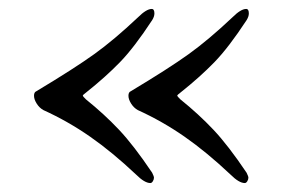

<svg xmlns="http://www.w3.org/2000/svg" viewBox="-20 -427 631 429"><path d="M284 -37Q231 -87 181.5 -121.5Q132 -156 77 -181Q68 -186 62 -195.5Q56 -205 56 -213Q56 -221 61 -223Q146 -274 190.5 -306Q235 -338 288 -388Q307 -407 319 -407Q325 -407 325 -397Q325 -390 320 -382Q280 -321 248 -288Q216 -255 172 -220Q165 -215 165 -213Q165 -212 172 -205Q213 -172 246 -137Q279 -102 320 -41Q324 -33 324 -30Q324 -26 321.5 -22Q319 -18 316 -18Q303 -18 284 -37ZM495 -37Q442 -87 392.5 -121.5Q343 -156 288 -181Q279 -186 273 -195.5Q267 -205 267 -213Q267 -221 272 -223Q357 -274 401.5 -306Q446 -338 499 -388Q518 -407 530 -407Q536 -407 536 -397Q536 -390 531 -382Q491 -321 459 -288Q427 -255 383 -220Q376 -215 376 -213Q376 -212 383 -205Q424 -172 457 -137Q490 -102 531 -41Q535 -33 535 -30Q535 -26 532.5 -22Q530 -18 527 -18Q514 -18 495 -37Z"/></svg>

Font: EB Garamond Medium
Style: Regular
Weight: 500
Designer: Georg Duffner and Octavio Pardo
Foundry: Georg Duffner
Version: Version 1.000